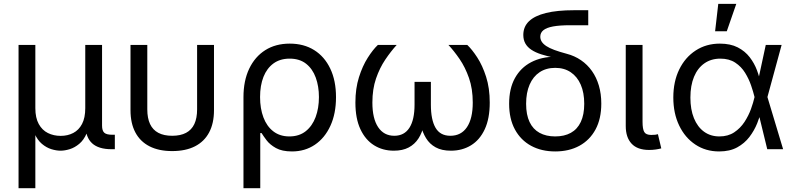

<svg xmlns="http://www.w3.org/2000/svg" viewBox="-20 -781 4158 1005"><path d="M77.1 204.1V-545.9H165V-214.8Q165 -164.1 182.9 -131.8Q200.7 -99.6 230.7 -84.7Q260.7 -69.8 297.4 -69.8Q334.5 -69.8 363.5 -85Q392.6 -100.1 409.4 -132.1Q426.3 -164.1 426.3 -214.8V-545.9H514.2V-123.5Q514.2 -96.7 525.9 -86.2Q537.6 -75.7 566.9 -75.7H581.1V0H563.5Q495.6 0 461.9 -31.2Q428.2 -62.5 428.2 -122.6V-171.9H448.7Q448.7 -117.7 433.6 -82.8Q418.5 -47.9 394.8 -28.1Q371.1 -8.3 345 -0.2Q318.8 7.8 296.9 7.8Q274.9 7.8 248.8 -0.2Q222.7 -8.3 199.2 -28.1Q175.8 -47.9 160.6 -82.8Q145.5 -117.7 145.5 -171.9H165V204.1Z M881.3 9.8Q811.5 9.8 762.7 -15.1Q713.9 -40 688.5 -87.9Q663.1 -135.7 663.1 -204.1V-545.9H751V-208.5Q751 -162.6 765.4 -131.8Q779.8 -101.1 808.8 -85.7Q837.9 -70.3 881.3 -70.3Q924.8 -70.3 953.9 -85.7Q982.9 -101.1 997.3 -131.8Q1011.7 -162.6 1011.7 -208.5V-545.9H1100.1V-204.1Q1100.1 -135.7 1074.7 -87.9Q1049.3 -40 1000.5 -15.1Q951.7 9.8 881.3 9.8Z M1254.4 204.1V-272.5Q1254.4 -358.4 1284.4 -421.4Q1314.5 -484.4 1368.7 -518.6Q1422.9 -552.7 1496.6 -552.7Q1570.3 -552.7 1624.5 -518.8Q1678.7 -484.9 1708.7 -421.9Q1738.8 -358.9 1738.8 -272.5Q1738.8 -186.5 1709.5 -122.6Q1680.2 -58.6 1628.2 -23.4Q1576.2 11.7 1508.3 11.7Q1456.1 11.7 1424.3 -6.1Q1392.6 -23.9 1375.5 -46.6Q1358.4 -69.3 1349.1 -84.5H1342.3V204.1ZM1494.6 -66.9Q1545.9 -66.9 1580.3 -94.2Q1614.7 -121.6 1632.1 -168.2Q1649.4 -214.8 1649.4 -272.9Q1649.4 -329.1 1632.8 -374.8Q1616.2 -420.4 1582.3 -447.3Q1548.3 -474.1 1496.1 -474.1Q1446.3 -474.1 1411.6 -449Q1377 -423.8 1359.1 -378.7Q1341.3 -333.5 1341.3 -272.9Q1341.3 -212.9 1358.9 -166.3Q1376.5 -119.6 1410.9 -93.3Q1445.3 -66.9 1494.6 -66.9Z M2041.5 7.8Q1983.4 7.8 1938 -20.5Q1892.6 -48.8 1866.5 -104.7Q1840.3 -160.6 1840.3 -244.1Q1840.3 -317.9 1858.9 -376.7Q1877.4 -435.5 1904.8 -478.5Q1932.1 -521.5 1958 -545.9H2056.6Q2025.9 -512.2 1996.6 -468.8Q1967.3 -425.3 1948.2 -369.9Q1929.2 -314.5 1929.2 -244.1Q1929.2 -160.6 1959.2 -115.5Q1989.3 -70.3 2043.9 -70.3Q2096.2 -70.3 2123 -112.1Q2149.9 -153.8 2149.9 -233.4V-352.5H2235.4V-233.4Q2235.4 -153.8 2259.8 -112.1Q2284.2 -70.3 2337.4 -70.3Q2394 -70.3 2424.3 -115.5Q2454.6 -160.6 2454.6 -244.1Q2454.6 -316.4 2434.8 -372.8Q2415 -429.2 2385.7 -471.9Q2356.4 -514.6 2327.1 -545.9H2425.8Q2450.7 -522.5 2478 -480.5Q2505.4 -438.5 2524.4 -379.2Q2543.5 -319.8 2543.5 -244.1Q2543.5 -160.2 2517.3 -104.2Q2491.2 -48.3 2445.3 -20.3Q2399.4 7.8 2340.3 7.8Q2292 7.8 2260.3 -9.8Q2228.5 -27.3 2210 -57.9Q2191.4 -88.4 2182.1 -127.4H2198.7Q2189.9 -86.4 2170.4 -56.2Q2150.9 -25.9 2119.1 -9Q2087.4 7.8 2041.5 7.8Z M2886.2 11.7Q2814.5 11.7 2760 -17.8Q2705.6 -47.4 2675.3 -103.3Q2645 -159.2 2645 -237.8Q2645 -317.4 2675.3 -372.1Q2705.6 -426.8 2760 -455.3Q2814.5 -483.9 2886.2 -483.9V-478Q2845.2 -486.3 2814 -496.3Q2782.7 -506.3 2761.7 -520.3Q2740.7 -534.2 2730 -553.2Q2719.2 -572.3 2719.2 -598.1Q2719.2 -641.1 2748.8 -669.7Q2778.3 -698.2 2837.4 -712.9Q2896.5 -727.5 2983.9 -727.5H3059.1V-648.9H2964.4Q2909.7 -648.9 2875.2 -642.6Q2840.8 -636.2 2824.5 -623Q2808.1 -609.9 2808.1 -588.9Q2808.1 -574.7 2815.7 -562.7Q2823.2 -550.8 2839.4 -540Q2855.5 -529.3 2881.8 -519.5Q2908.2 -509.8 2946.3 -499.5Q2987.8 -488.8 3021.2 -465.8Q3054.7 -442.9 3078.4 -409.4Q3102.1 -376 3114.7 -333Q3127.4 -290 3127.4 -238.8Q3127.4 -159.2 3097.2 -103.3Q3066.9 -47.4 3012.7 -17.8Q2958.5 11.7 2886.2 11.7ZM2886.2 -66.9Q2934.1 -66.9 2968 -85.7Q3002 -104.5 3020 -142.6Q3038.1 -180.7 3038.1 -237.8Q3038.1 -295.9 3019.8 -337.9Q3001.5 -379.9 2967.5 -402.8Q2933.6 -425.8 2886.2 -425.8Q2838.9 -425.8 2804.7 -403.1Q2770.5 -380.4 2752.2 -338.1Q2733.9 -295.9 2733.9 -237.8Q2733.9 -180.2 2752 -142.3Q2770 -104.5 2804.2 -85.7Q2838.4 -66.9 2886.2 -66.9Z M3377.9 3.9Q3316.4 3.9 3285.9 -29.1Q3255.4 -62 3255.4 -121.1V-545.9H3343.3V-143.1Q3343.3 -105.5 3352.3 -90.1Q3361.3 -74.7 3388.7 -74.7Q3402.8 -74.7 3410.2 -75.7Q3417.5 -76.7 3423.8 -78.6L3441.4 -4.4Q3429.7 -1 3412.6 1.5Q3395.5 3.9 3377.9 3.9Z M3744.1 11.7Q3673.8 11.7 3619.6 -24.4Q3565.4 -60.5 3534.9 -124.3Q3504.4 -188 3504.4 -270.5Q3504.4 -354 3535.4 -417.5Q3566.4 -481 3621.6 -516.8Q3676.8 -552.7 3748 -552.7Q3803.2 -552.7 3841.6 -533Q3879.9 -513.2 3904.3 -481.4Q3928.7 -449.7 3942.4 -412.8Q3956.1 -376 3961.9 -342.3H3993.7L3996.6 -274.4L4079.1 0H3996.1L3929.2 -274.4Q3922.9 -300.3 3911.4 -334Q3899.9 -367.7 3880.1 -399.9Q3860.4 -432.1 3828.6 -453.1Q3796.9 -474.1 3750.5 -474.1Q3702.6 -474.1 3667.2 -449.5Q3631.8 -424.8 3612.8 -379.2Q3593.8 -333.5 3593.8 -270Q3593.8 -208 3612.3 -162.4Q3630.9 -116.7 3665 -91.8Q3699.2 -66.9 3745.6 -66.9Q3791 -66.9 3823.2 -88.4Q3855.5 -109.9 3877 -142.8Q3898.4 -175.8 3910.9 -210.4Q3923.3 -245.1 3929.2 -271.5L3988.3 -545.9H4071.3L3996.6 -271.5L3993.7 -206.5H3966.3Q3958.5 -173.3 3943.4 -135.5Q3928.2 -97.7 3902.8 -64.2Q3877.4 -30.8 3838.6 -9.5Q3799.8 11.7 3744.1 11.7ZM3723.1 -617.2 3739.7 -760.7H3834L3784.2 -617.2Z"/></svg>

Font: Inter Variable
Style: Regular
Weight: 400
Designer: Rasmus Andersson
Foundry: rsms
Version: Version 4.001;git-9221beed3